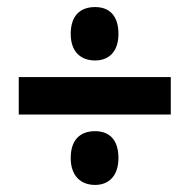

<svg xmlns="http://www.w3.org/2000/svg" viewBox="-20 -624 537 543"><path d="M249 -453C288 -453 315 -478 315 -528C315 -579 290 -604 249 -604C206 -604 180 -579 180 -528C180 -478 208 -453 249 -453ZM33 -300H463V-406H33ZM249 -101C288 -101 315 -127 315 -177C315 -228 290 -253 249 -253C206 -253 180 -228 180 -177C180 -127 208 -101 249 -101Z"/></svg>

Font: Noto Sans Gujarati UI Condensed
Style: Bold
Weight: 700
Width: 3
Designer: Jelle Bosma - Monotype Design Team, Universal Thirst
Foundry: Monotype Imaging Inc.
Version: Version 2.106